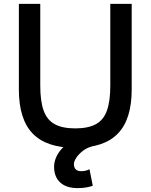

<svg xmlns="http://www.w3.org/2000/svg" viewBox="-20 -750 774 987"><path d="M379 217Q321 217 289.5 188Q258 159 258 107Q258 84 268 60Q278 36 298 14Q318 -8 348 -26L455 2Q425 10 404 27Q383 44 371.5 62Q360 80 360 93Q360 130 398 130Q421 130 440 120L457 205Q423 217 379 217ZM367 10Q219 10 148 -63.5Q77 -137 77 -290V-730H187V-310Q187 -229 204.5 -181Q222 -133 261.5 -111.5Q301 -90 367 -90Q433 -90 472.5 -111.5Q512 -133 529.5 -181Q547 -229 547 -310V-730H657V-290Q657 -137 586 -63.5Q515 10 367 10Z"/></svg>

Font: M PLUS 2 Medium
Style: Regular
Weight: 500
Designer: Coji Morishita
Foundry: UNDERFOREST DESIGN
Version: Version 1.001